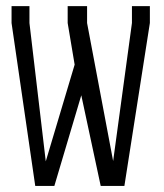

<svg xmlns="http://www.w3.org/2000/svg" viewBox="-20 -613 540 633"><path d="M474.1 -592.8V-537.1L390.1 0H312L248 -298.8L159.2 0H96.2L18.1 -537.1V-592.8H77.1V-537.1L130.9 -81.1L226.1 -399.9L203.1 -537.1V-592.8H267.1V-537.1L353 -82L415 -537.1V-592.8Z"/></svg>

Font: Steps Mono
Style: Regular
Weight: 400
Width: 3
Version: Version 1.000;PS 001.000;hotconv 1.0.70;makeotf.lib2.5.58329